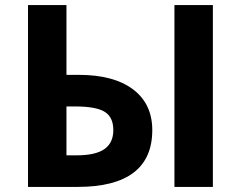

<svg xmlns="http://www.w3.org/2000/svg" viewBox="-20 -734 946 754"><path d="M90 -714H241V-440H290Q427 -440 502.5 -383Q578 -326 578 -223Q578 -112 504.5 -56Q431 0 285 0H90ZM665 -714H816V0H665ZM281 -124Q355 -124 390 -148.5Q425 -173 425 -223Q425 -274 391 -295Q357 -316 274 -316H241V-124Z"/></svg>

Font: OpenSansMMV
Style: Bold
Weight: 700
Foundry: Ascender Corporation
Version: Version 4.001